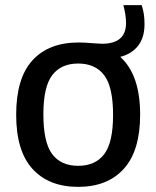

<svg xmlns="http://www.w3.org/2000/svg" viewBox="-20 -718 609 748"><path d="M526 -271.5Q526 -130.5 462.2 -60.2Q398.5 10 284.5 10Q170.5 10 106.8 -59.8Q43 -129.5 43 -271Q43 -413.5 106.5 -483Q170 -552.5 286.5 -552.5Q310 -552.5 343 -549.5Q369 -547.5 377 -547.5Q471 -547.5 471 -628Q471 -660 460.5 -698H532Q538 -679.5 540.5 -662Q543 -644.5 543 -623.5Q543 -572 518.2 -540Q493.5 -508 448.5 -496.5Q526 -426.5 526 -271.5ZM420.5 -270Q420.5 -379 386 -424.8Q351.5 -470.5 284.5 -470.5Q218 -470.5 183.5 -425.2Q149 -380 149 -272.5Q149 -163.5 183.2 -117.8Q217.5 -72 284.5 -72Q351.5 -72 386 -117.5Q420.5 -163 420.5 -270Z"/></svg>

Font: Encode Sans Medium
Style: Regular
Weight: 500
Designer: Multiple Designers
Foundry: Impallari Type
Version: Version 2.000